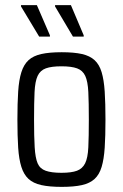

<svg xmlns="http://www.w3.org/2000/svg" viewBox="-20 -722 480 750"><path d="M221 8Q173 8 141.5 1Q110 -6 91.5 -23Q73 -40 63.5 -70Q54 -100 51 -145Q48 -190 48 -255Q48 -319 51 -364.5Q54 -410 63.5 -440Q73 -470 91.5 -487Q110 -504 141.5 -511Q173 -518 221 -518Q269 -518 300 -511Q331 -504 349.5 -487Q368 -470 377 -440Q386 -410 389 -364.5Q392 -319 392 -255Q392 -190 389 -145Q386 -100 377 -70Q368 -40 349.5 -23Q331 -6 300 1Q269 8 221 8ZM220 -47Q259 -47 280.5 -55Q302 -63 312.5 -84Q323 -105 325 -146.5Q327 -188 327 -255Q327 -321 325 -362.5Q323 -404 313 -425.5Q303 -447 281 -455Q259 -463 220 -463Q181 -463 159 -455Q137 -447 127 -425.5Q117 -404 115 -362.5Q113 -321 113 -254Q113 -188 115.5 -146.5Q118 -105 127 -84Q136 -63 158.5 -55Q181 -47 220 -47ZM307 -579H265L195 -697V-702H257L307 -584ZM175 -579H133L62 -697V-702H124L175 -584Z"/></svg>

Font: Saira Condensed
Style: Regular
Weight: 400
Width: 3
Designer: Hector Gatti with collaboration of the Omnibus-Type team
Foundry: Omnibus-Type
Version: Version 1.101